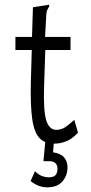

<svg xmlns="http://www.w3.org/2000/svg" viewBox="-20 -605 390 822"><path d="M212 10Q171 10 148.5 -14.5Q126 -39 118 -95.5Q110 -152 112 -248L116 -391H46V-447H117L121 -574L180 -583L190 -585L191 -578Q186 -570 182.5 -563Q179 -556 178 -539L173 -447H282V-391H174L169 -243Q165 -134 177.5 -91.5Q190 -49 221 -49Q244 -49 263 -63Q282 -77 298 -92L314 -37Q290 -11 264.5 -0.5Q239 10 212 10ZM182 197Q144 197 111 170L130 128Q154 154 191 154Q226 154 226 118Q226 85 190 85H166L174 0H211L207 47Q240 52 254.5 69Q269 86 269 112Q269 146 247.5 171.5Q226 197 182 197Z"/></svg>

Font: Inconsolata ExtraCondensed
Style: Regular
Weight: 400
Width: 2
Monospace: yes
Designer: Raph Levien, Cyreal, Brenton Simpson
Foundry: Raph Levien, Cyreal, Google
Version: Version 3.001; ttfautohint (v1.8.2.53-6de2)